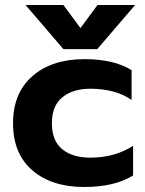

<svg xmlns="http://www.w3.org/2000/svg" viewBox="-20 -731 579 766"><path d="M82 -711H233L301 -619L369 -711H519L368 -535H233ZM32 -239Q32 -360 109.5 -427.5Q187 -495 317 -495Q435 -495 505 -451V-332Q473 -355 430.5 -366Q388 -377 341 -377Q271 -377 229 -343Q187 -309 187 -239Q187 -169 228.5 -135.5Q270 -102 340 -102Q437 -102 511 -149V-31Q437 15 316 15Q186 15 109 -51.5Q32 -118 32 -239Z"/></svg>

Font: Prompt SemiBold
Style: Regular
Weight: 600
Designer: Katatrad Team
Foundry: CadsonDemak
Version: Version 1.000